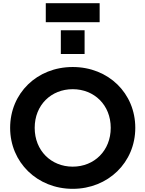

<svg xmlns="http://www.w3.org/2000/svg" viewBox="-20 -1180 918 1212"><path d="M609 -1040V-1160H269V-1040ZM514 -839V-989H364V-839ZM439 12C663 12 834 -155 834 -373C834 -591 665 -757 439 -757C213 -757 44 -591 44 -373C44 -155 215 12 439 12ZM439 -128C303 -128 199 -229 199 -373C199 -517 303 -617 439 -617C575 -617 679 -517 679 -373C679 -229 575 -128 439 -128Z"/></svg>

Font: Plus Jakarta Sans ExtraBold
Style: Regular
Weight: 800
Designer: Gumpita Rahayu
Foundry: Tokotype
Version: Version 2.071;gftools[0.9.30]